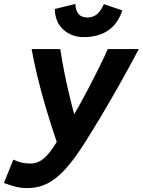

<svg xmlns="http://www.w3.org/2000/svg" viewBox="-53 -943 727 978"><path d="M87 15Q53 15 24.5 7.5Q-4 0 -33 -11L15 -130Q35 -120 56 -115Q77 -110 102 -110Q138 -110 168.5 -134.5Q199 -159 236 -220Q206 -308 181 -392.5Q156 -477 137.5 -554Q119 -631 108 -693H254Q262 -639 274 -578.5Q286 -518 299.5 -461.5Q313 -405 325 -361Q362 -425 395.5 -489Q429 -553 455.5 -607Q482 -661 496 -693H654Q599 -589 552.5 -507Q506 -425 464 -354.5Q422 -284 377 -213Q335 -147 298.5 -103Q262 -59 227.5 -33Q193 -7 158.5 4Q124 15 87 15ZM374 -754Q313 -754 270.5 -791.5Q228 -829 226 -897L331 -923Q332 -898 340 -882.5Q348 -867 361.5 -860.5Q375 -854 391 -854Q418 -854 438 -868Q458 -882 476 -922L570 -890Q547 -820 496.5 -787Q446 -754 374 -754Z"/></svg>

Font: Ubuntu Sans Mono
Style: Italic
Weight: 400
Italic angle: -13.5°
Monospace: yes
Designer: Dalton Maag Ltd
Foundry: Dalton Maag Ltd
Version: Version 1.006